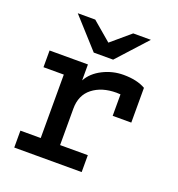

<svg xmlns="http://www.w3.org/2000/svg" viewBox="-132 -841 880 950"><g transform="rotate(20 308.0 -366.0)"><path d="M550 -497V-314H452V-427Q445 -428 431 -428Q354 -428 305.5 -390Q257 -352 257 -281V-89H403V0H48V-89H155V-423H48V-511H250V-427Q274 -471 325.5 -497Q377 -523 434 -523Q505 -523 550 -497ZM257 -576 116 -732H208L308 -647L408 -732H501L359 -576Z"/></g></svg>

Font: Overpass Mono Light
Style: Bold
Weight: 600
Monospace: yes
Designer: Delve Withrington, Dave Bailey
Foundry: Delve Fonts
Version: Version 1.000;DELV;Overpass